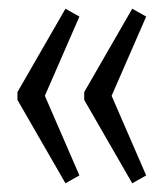

<svg xmlns="http://www.w3.org/2000/svg" viewBox="-20 -540 366 440"><path d="M130 -520 162 -502 73 -298V-343L162 -138L130 -120L20 -311V-329ZM283 -520 315 -502 226 -298V-343L315 -138L283 -120L173 -311V-329Z"/></svg>

Font: Pathway Extreme Condensed ExtraLight
Style: Regular
Weight: 250
Width: 3
Version: Version 1.001;gftools[0.9.26]